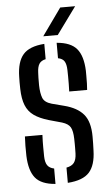

<svg xmlns="http://www.w3.org/2000/svg" viewBox="-54 -795 479 838"><g transform="rotate(-5 185.0 -376.5)"><path d="M38.8 -126.3Q38.3 -149.5 38.4 -170.2Q38.5 -191 39.8 -211.5H116.5Q115 -180.5 115.3 -157.6Q115.6 -134.7 115.7 -117.6Q116.3 -91.4 125.3 -78.3Q134.2 -65.2 154.7 -60.9V6.6Q92.4 1.8 66.8 -29.9Q41.2 -61.5 38.8 -126.3ZM208.7 6.6V-60.2Q231.7 -64.3 242.1 -77.7Q252.5 -91.2 253.3 -118.2Q253.7 -132.7 253.7 -142.5Q253.7 -152.2 253.7 -161.3Q253.7 -170.4 253.3 -182.8Q252.5 -216.5 243.4 -232.9Q234.4 -249.2 206.7 -257.8L150 -273.6Q109.9 -285.3 85.5 -302.7Q61.2 -320.1 50 -348.1Q38.7 -376.1 37.6 -420.1Q37.2 -437.1 37.2 -448.5Q37.2 -459.9 37.6 -472.7Q38.7 -538.4 66.1 -570.1Q93.4 -601.9 159.3 -606.6V-539.6Q139.6 -535.5 131.1 -522.5Q122.7 -509.5 121.8 -483.6Q121.4 -474.9 120.9 -460.7Q120.4 -446.4 120.8 -428.3Q121.6 -393.8 129.6 -373.1Q137.6 -352.4 168.7 -343.7L221.6 -329.9Q279 -315.4 306.4 -282.8Q333.9 -250.3 333.9 -185.6Q333.9 -168.4 333.7 -155.2Q333.5 -142 332.7 -124.3Q331.1 -60.1 303.3 -29.1Q275.5 1.9 208.7 6.6ZM249.5 -390.1Q250.4 -405.8 250.4 -423.5Q250.5 -441.2 250.4 -457.2Q250.4 -473.1 249.9 -484Q249.3 -509.4 241.3 -522.3Q233.4 -535.2 213.4 -539V-606.6Q274.6 -601.8 301 -570.5Q327.4 -539.3 329.8 -474.2Q329.9 -466.6 329.9 -450.9Q329.9 -435.2 329.6 -418.3Q329.3 -401.5 328 -390.1ZM157.6 -640 242.3 -758.7H307.7L221.2 -640Z"/></g></svg>

Font: Big Shoulders Stencil Text SC Thin
Style: Regular
Weight: 100
Designer: Patric King
Foundry: XO Type Co
Version: Version 2.001